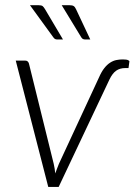

<svg xmlns="http://www.w3.org/2000/svg" viewBox="-20 -736 530 756"><path d="M42 0ZM42 -497.5H78.5Q85.5 -497.5 89.2 -493.8Q93 -490 94 -485.5L191.5 -91Q196 -71.5 197.5 -53Q201 -62.5 204.5 -71.8Q208 -81 212 -91L369.5 -430.5Q379.5 -453.5 390.5 -467.5Q401.5 -481.5 413.5 -489.2Q425.5 -497 438 -499.5Q450.5 -502 463 -502Q478.5 -502 484.2 -499.2Q490 -496.5 489.5 -494L486 -468H473.5Q452 -468 437.2 -457.5Q422.5 -447 411 -423L211 0H170ZM253.5 -715.5Q265 -715.5 270.2 -712Q275.5 -708.5 279.5 -699.5L335.5 -580.5H316.5Q311 -580.5 307 -582.2Q303 -584 300 -589L223 -715.5ZM132 -715.5Q143.5 -715.5 148 -711.8Q152.5 -708 157.5 -699.5L228 -580.5H206.5Q201 -580.5 197.2 -582.2Q193.5 -584 190 -589L98 -715.5Z"/></svg>

Font: Lato Light
Style: Italic
Weight: 300
Italic angle: -7°
Designer: Lukasz Dziedzic
Foundry: tyPoland Lukasz Dziedzic
Version: Version 2.007; 2014-02-27